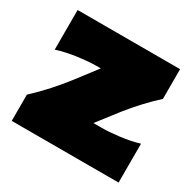

<svg xmlns="http://www.w3.org/2000/svg" viewBox="-132 -729 885 873"><g transform="rotate(30 310.5 -293.0)"><path d="M30.3 0V-137.7Q73.7 -178.2 110.6 -219.2Q147.5 -260.3 176.8 -298.3L261.7 -409.2H237.8Q200.7 -409.2 144 -401.6Q87.4 -394 37.6 -378.4V-586.4H575.7V-430.2Q544.4 -402.3 506.8 -362.1Q469.2 -321.8 439 -283.2L356.9 -177.2H400.9Q438 -177.2 492.2 -183.8Q546.4 -190.4 591.3 -204.1V0Z"/></g></svg>

Font: Pinar Black
Style: Regular
Weight: 900
Designer: Amin Abedi
Version: Version 3.000